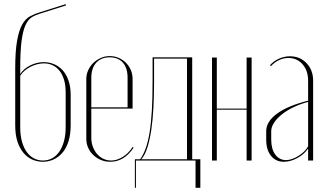

<svg xmlns="http://www.w3.org/2000/svg" viewBox="-20 -770 1557 921"><path d="M53 -169V-441Q53 -525 62 -575Q71 -625 86.5 -652.5Q102 -680 124.5 -692Q147 -704 174 -712L295 -750L297 -744L176 -706Q152 -699 133.5 -688Q115 -677 102.5 -650Q90 -623 83.5 -574Q77 -525 77 -441V-415Q95 -442 126.5 -457Q158 -472 190 -472Q215 -472 238.5 -462.5Q262 -453 280 -433.5Q298 -414 308.5 -384Q319 -354 319 -314V-170Q319 -125 308.5 -92Q298 -59 279.5 -37.5Q261 -16 237 -5Q213 6 186 6Q159 6 135 -4.5Q111 -15 92.5 -37Q74 -59 63.5 -91.5Q53 -124 53 -169ZM77 -407V-160Q77 -119 86 -88.5Q95 -58 110 -38.5Q125 -19 144.5 -9.5Q164 0 186 0Q208 0 227.5 -9.5Q247 -19 262 -39Q277 -59 286 -89.5Q295 -120 295 -161V-326Q295 -363 286.5 -389.5Q278 -416 263.5 -433Q249 -450 230.5 -458Q212 -466 191 -466Q160 -466 128 -450.5Q96 -435 77 -407Z M394 -391Q394 -413 403 -433Q412 -453 427.5 -468Q443 -483 463.5 -492Q484 -501 506 -501Q529 -501 549 -492.5Q569 -484 584 -469Q599 -454 607.5 -434Q616 -414 616 -391V-249H418V-108Q418 -86 425.5 -66Q433 -46 445.5 -31.5Q458 -17 475.5 -8.5Q493 0 513 0Q541 0 569 -17.5Q597 -35 616 -65L621 -62Q576 6 509 6Q485 6 464.5 -2.5Q444 -11 428 -26Q412 -41 403 -61Q394 -81 394 -104ZM592 -255V-397Q592 -444 569.5 -469.5Q547 -495 506 -495Q465 -495 441.5 -469Q418 -443 418 -397V-255Z M627 131V-6H652Q667 -26 678.5 -57.5Q690 -89 697.5 -134.5Q705 -180 708.5 -241.5Q712 -303 712 -384V-495H902V-6H941V131H918V0H632V131ZM877 -6V-489H719V-373Q719 -312 716 -254.5Q713 -197 706 -149Q699 -101 687.5 -64Q676 -27 658 -6Z M1020 -494V-249H1163V-494H1187V0H1163V-244H1020V0H997V-494Z M1257 -141Q1257 -187 1309 -225Q1361 -263 1458 -287V-383Q1458 -431 1431.5 -461.5Q1405 -492 1363 -492Q1340 -492 1318 -481.5Q1296 -471 1280 -453L1275 -457Q1292 -477 1318 -488.5Q1344 -500 1371 -500Q1419 -500 1450.5 -467Q1482 -434 1482 -383V0H1458V-55H1456Q1438 -29 1405.5 -11.5Q1373 6 1341 6Q1303 6 1280 -22.5Q1257 -51 1257 -100ZM1352 -2Q1366 -2 1381.5 -7.5Q1397 -13 1411.5 -22Q1426 -31 1438.5 -43Q1451 -55 1458 -69V-281Q1422 -272 1389.5 -256.5Q1357 -241 1333 -222Q1309 -203 1295 -182Q1281 -161 1281 -141V-100Q1281 -55 1300.5 -28.5Q1320 -2 1352 -2Z"/></svg>

Font: Moniqa Thin Display
Style: Regular
Weight: 100
Designer: Rajesh Rajput
Foundry: Rajesh Rajput
Version: Version 1.000